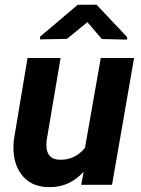

<svg xmlns="http://www.w3.org/2000/svg" viewBox="-20 -770 588 800"><path d="M328.6 -54.7Q270 11.2 183.1 9.8Q106.9 8.8 67.9 -44.9Q28.8 -98.6 37.6 -186.5L94.7 -528.3H232.4L174.3 -185.1Q172.4 -168.9 173.8 -154.8Q178.7 -106 228 -104.5Q292 -102.5 334 -153.8L399.9 -528.3H538.6L446.8 0H318.4ZM509.8 -615.2V-605L404.3 -607.4L344.2 -677.7L258.8 -607.9L147 -606V-617.2L303.7 -750L382.3 -750.5Z"/></svg>

Font: RobotoDraft
Style: Bold Italic
Weight: 700
Italic angle: -12°
Version: Version 2.001150; 2014